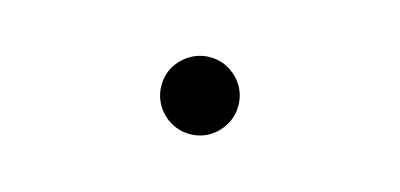

<svg xmlns="http://www.w3.org/2000/svg" viewBox="-35 -636 1070 514"><g transform="rotate(15 500.0 -379.5)"><path d="M499.8 -486.5Q529.9 -486.5 553.7 -472Q577.6 -457.6 592 -433.8Q606.5 -410 606.5 -380Q606.5 -351.1 592 -326.7Q577.6 -302.3 553.8 -287.9Q530 -273.5 500 -273.5Q471.1 -273.5 446.7 -287.9Q422.3 -302.3 407.9 -326.7Q393.5 -351.1 393.5 -379.8Q393.5 -409.9 407.9 -433.7Q422.3 -457.6 446.7 -472Q471.1 -486.5 499.8 -486.5Z"/></g></svg>

Font: Noto Sans TC
Style: Regular
Weight: 100
Designer: Ryoko NISHIZUKA 西塚涼子 (kana, bopomofo & ideographs); Paul D. Hunt (Latin, Greek & Cyrillic); Sandoll Communications 산돌커뮤니
Foundry: Adobe
Version: Version 2.004;hotconv 1.0.118;makeotfexe 2.5.65603